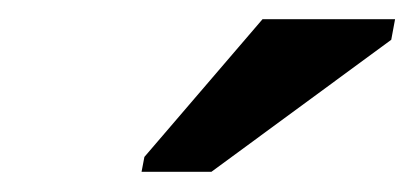

<svg xmlns="http://www.w3.org/2000/svg" viewBox="-20 -753 423 196"><path d="M379.4 -712.4 195.8 -577.6H124.5L127.4 -592.8L248 -733.4H383.3Z"/></svg>

Font: Arimo
Style: Italic
Weight: 400
Italic angle: -12°
Designer: Steve Matteson
Foundry: Monotype Imaging Inc.
Version: Version 1.33